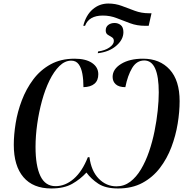

<svg xmlns="http://www.w3.org/2000/svg" viewBox="-20 -1056 1070 1086"><path d="M451 -910Q466 -970 504 -1003Q542 -1036 593 -1036Q633 -1036 669 -1022.5Q705 -1009 742.5 -995Q780 -981 823 -981H837L821 -910H801Q755 -910 716 -924.5Q677 -939 640 -953.5Q603 -968 562 -968Q483 -968 461 -910ZM535 -765Q574 -770 599 -787.5Q624 -805 624 -824Q624 -839 612.5 -845.5Q601 -852 589.5 -859.5Q578 -867 578 -884Q578 -904 592.5 -915Q607 -926 628 -926Q648 -926 663 -914Q678 -902 678 -874Q678 -832 637.5 -797Q597 -762 533 -755ZM270 10Q167 10 112.5 -54Q58 -118 58 -237Q58 -293 68.5 -358.5Q79 -424 103.5 -488.5Q128 -553 168 -606.5Q208 -660 266 -692Q324 -724 402 -724Q465 -724 500.5 -700Q536 -676 536 -636Q536 -601 514.5 -582.5Q493 -564 452 -563Q452 -604 446 -638Q440 -672 425 -692.5Q410 -713 383 -713Q347 -713 316 -682.5Q285 -652 260 -601Q235 -550 217.5 -486Q200 -422 190.5 -354.5Q181 -287 181 -225Q181 -118 208.5 -60.5Q236 -3 294 -3Q349 -3 397 -44.5Q445 -86 477 -167H486Q496 -89 538.5 -45.5Q581 -2 639 -2Q682 -2 716.5 -28Q751 -54 777.5 -98.5Q804 -143 823 -198.5Q842 -254 854 -313.5Q866 -373 872 -430Q878 -487 878 -533Q878 -714 796 -714Q753 -714 727.5 -671.5Q702 -629 689 -563Q653 -563 635 -579Q617 -595 617 -621Q617 -665 665 -694.5Q713 -724 789 -724Q884 -724 940 -662.5Q996 -601 996 -484Q996 -424 985 -356.5Q974 -289 949.5 -224Q925 -159 884.5 -106Q844 -53 785.5 -21.5Q727 10 648 10Q577 10 536 -17Q495 -44 469 -80Q434 -42 388 -16Q342 10 270 10Z"/></svg>

Font: Noto Serif Display Medium
Style: Italic
Weight: 500
Italic angle: -12°
Designer: Monotype Design Team
Foundry: Monotype Imaging Inc.
Version: Version 2.009